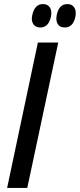

<svg xmlns="http://www.w3.org/2000/svg" viewBox="-20 -923 392 943"><path d="M178 -788Q154 -788 143 -805.5Q132 -823 139 -851Q151 -903 191 -903Q215 -903 225.5 -885.5Q236 -868 230 -840Q218 -788 178 -788ZM298 -788Q273 -788 263 -805.5Q253 -823 259 -851Q270 -903 311 -903Q334 -903 345 -886Q356 -869 350 -840Q339 -788 298 -788ZM15 0 166 -714H266L114 0Z"/></svg>

Font: Noto Sans Condensed Medium
Style: Italic
Weight: 500
Width: 3
Italic angle: -12°
Designer: Monotype Design Team
Foundry: Monotype Imaging Inc.
Version: Version 2.013; ttfautohint (v1.8.4.7-5d5b)